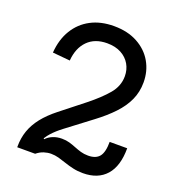

<svg xmlns="http://www.w3.org/2000/svg" viewBox="-139 -876 919 998"><g transform="rotate(20 321.0 -377.0)"><path d="M603 -190.5Q603 -91.5 558 -40.8Q513 10 430 10Q400.5 10 375.2 4.2Q350 -1.5 327.5 -9.2Q305 -17 284 -22.8Q263 -28.5 241.5 -28.5Q222.5 -28.5 202.2 -22Q182 -15.5 163 0H126.5L162 -104L181 -87Q196 -103 218.2 -112.2Q240.5 -121.5 268 -121.5Q291 -121.5 310 -116Q329 -110.5 346.8 -103.2Q364.5 -96 383.2 -90.5Q402 -85 424.5 -85Q467 -85 486.5 -109Q506 -133 506 -190.5ZM325.5 -344.5Q389 -395 426.2 -439.2Q463.5 -483.5 463.5 -537.5Q463.5 -574 446.5 -603.5Q429.5 -633 397.2 -650.5Q365 -668 319.5 -668Q251.5 -668 211.8 -627.8Q172 -587.5 166.5 -517L70 -526Q75.5 -600 108 -653.2Q140.5 -706.5 195 -735.2Q249.5 -764 322.5 -764Q398 -764 452.8 -734.2Q507.5 -704.5 536.8 -654Q566 -603.5 566 -541Q566 -488 545.5 -443Q525 -398 486.2 -357Q447.5 -316 393.5 -275.5L255.5 -171Q223.5 -147 200.5 -121.5Q177.5 -96 165.2 -66.2Q153 -36.5 153 0H64V-5Q64 -51 78.2 -91.8Q92.5 -132.5 122 -169.8Q151.5 -207 197 -243Z"/></g></svg>

Font: Hepta Slab Medium
Style: Regular
Weight: 500
Designer: Michael LaGattuta
Foundry: Michael LaGattuta
Version: Version 1.102